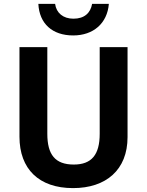

<svg xmlns="http://www.w3.org/2000/svg" viewBox="-20 -956 755 986"><path d="M356 -774C459 -774 531 -836 539 -936H453C445 -890 414 -860 357 -860C304 -860 269 -890 263 -936H177C182 -835 248 -774 356 -774ZM355 10C524 10 635 -83 635 -252V-714H492V-269C492 -162 451 -111 359 -111C263 -111 223 -162 223 -269V-714H80V-254C80 -88 180 10 355 10Z"/></svg>

Font: Kathrein 75 Bold
Style: Regular
Weight: 700
Designer: Lazydogs Typefoundry, based on Open Sans by Ascender Corporation
Foundry: Lazydogs Typefoundry
Version: Version 1.003;PS 001.003;hotconv 1.0.88;makeotf.lib2.5.64775